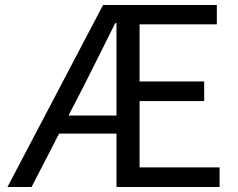

<svg xmlns="http://www.w3.org/2000/svg" viewBox="-20 -753 958 773"><path d="M256 -288 324 -420C364 -500 405 -581 444 -660H449V-288ZM542 -79V-346H802V-425H542V-655H853V-733H395L10 0H107L218 -215H449V0H864V-79Z"/></svg>

Font: Noto Sans CJK TC Regular
Style: Regular
Weight: 400
Designer: Ryoko NISHIZUKA (kana & ideographs); Paul D. Hunt (Latin, Greek & Cyrillic); Wenlong ZHANG (bopomofo); Sandoll Communica
Foundry: Adobe Systems Incorporated
Version: Version 1.001;PS 1.001;hotconv 1.0.78;makeotf.lib2.5.61930